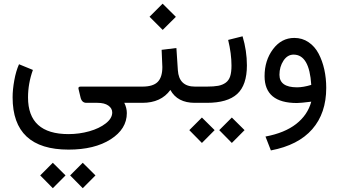

<svg xmlns="http://www.w3.org/2000/svg" viewBox="-20 -557 1835 1040"><path d="M158.2 -178.2Q131.8 -105 131.8 -29.3Q131.8 169.4 351.1 169.4Q409.2 169.4 463.6 154.1Q518.1 138.7 553 111.3Q587.9 84 587.9 52.2Q587.9 29.8 566.9 14.9Q545.9 0 507.8 0H447.8Q422.9 0 416 -30.3L405.3 -75.2Q402.3 -87.9 416.5 -87.9H711.4V0H653.3Q667 27.8 667 55.7Q667 141.6 579.6 197.5Q492.2 253.4 351.6 253.4Q48.3 253.4 48.3 -29.8Q48.3 -71.8 57.4 -121.8Q66.4 -171.9 83 -209ZM359.9 393.1 428.2 324.7 497.1 393.1 428.2 462.4ZM197.8 393.1 266.1 324.7 335 393.1 266.1 462.4Z M790 -466.3 860.8 -537.1 932.6 -465.8 861.3 -395ZM1046.9 0H1035.2Q940.9 0 902.8 -69.8Q852.5 0 751 0H691.9V-87.9H751Q809.1 -87.9 834.2 -113.3Q859.4 -138.7 859.4 -193.8Q859.4 -207.5 855.5 -287.1L935.5 -296.9L943.4 -176.8Q949.2 -87.9 1036.1 -87.9H1046.9Z M1167.5 147.9 1235.8 79.6 1304.7 147.9 1235.8 217.3ZM1005.4 147.9 1073.7 79.6 1142.6 147.9 1073.7 217.3ZM1293.9 -360.4Q1317.4 -281.7 1317.4 -203.1Q1317.4 -96.2 1264.9 -48.1Q1212.4 0 1100.1 0H1027.3V-87.9H1100.1Q1138.2 -87.9 1161.9 -92.3Q1185.5 -96.7 1202.6 -109.1Q1219.7 -121.6 1226.8 -143.8Q1233.9 -166 1233.9 -201.7Q1233.9 -266.1 1215.8 -340.8Z M1666 -6.3Q1608.4 1 1588.4 1Q1413.1 1 1413.1 -144.5Q1413.1 -229.5 1458.7 -290.5Q1504.4 -351.6 1574.2 -351.6Q1617.2 -351.6 1651.1 -328.6Q1685.1 -305.7 1705.6 -266.8Q1726.1 -228 1736.6 -180.7Q1747.1 -133.3 1747.1 -81.1Q1747.1 56.2 1671.4 142.8Q1595.7 229.5 1447.3 257.8L1418 182.6Q1522 163.1 1584.2 114.5Q1646.5 65.9 1666 -6.3ZM1666 -97.2Q1655.8 -261.2 1570.3 -261.2Q1537.1 -261.2 1515.4 -228.3Q1493.7 -195.3 1493.7 -151.9Q1493.7 -84 1588.9 -84Q1622.6 -84 1666 -97.2Z"/></svg>

Font: Vazir FD
Style: FD
Weight: 400
Foundry: Based on Dejavu fonts, by Saber Rastikerdar
Version: Version 26.0.0